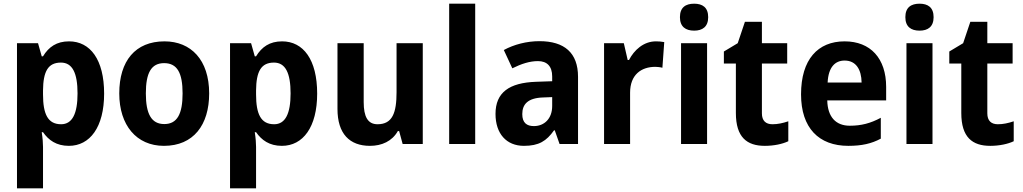

<svg xmlns="http://www.w3.org/2000/svg" viewBox="-20 -780 5539 1040"><path d="M354 -556C287 -556 244 -526 213 -475H206L186 -546H72V240H213V16C213 -5 211 -32 206 -64H213C243 -21 285 10 353 10C467 10 544 -91 544 -273C544 -457 469 -556 354 -556ZM310 -441C372 -441 400 -385 400 -274C400 -165 372 -107 311 -107C239 -107 213 -162 213 -269V-290C214 -393 240 -441 310 -441Z M1113 -274C1113 -456 1014 -556 871 -556C713 -556 626 -450 626 -274C626 -102 719 10 868 10C1028 10 1113 -103 1113 -274ZM770 -274C770 -385 799 -438 869 -438C940 -438 969 -385 969 -274C969 -163 940 -108 870 -108C800 -108 770 -163 770 -274Z M1508 -556C1441 -556 1398 -526 1367 -475H1360L1340 -546H1226V240H1367V16C1367 -5 1365 -32 1360 -64H1367C1397 -21 1439 10 1507 10C1621 10 1698 -91 1698 -273C1698 -457 1623 -556 1508 -556ZM1464 -441C1526 -441 1554 -385 1554 -274C1554 -165 1526 -107 1465 -107C1393 -107 1367 -162 1367 -269V-290C1368 -393 1394 -441 1464 -441Z M2270 -546H2128V-281C2128 -169 2106 -107 2025 -107C1972 -107 1950 -148 1950 -227V-546H1808V-190C1808 -55 1874 10 1984 10C2048 10 2104 -15 2135 -70H2142L2161 0H2270Z M2554 0V-760H2413V0Z M2902 -557C2833 -557 2764 -539 2709 -509L2755 -410C2804 -434 2848 -449 2894 -449C2943 -449 2971 -421 2971 -366V-340L2884 -337C2738 -332 2664 -279 2664 -163C2664 -56 2723 10 2818 10C2899 10 2940 -16 2981 -74H2985L3011 0H3111V-364C3111 -494 3037 -557 2902 -557ZM2920 -252 2971 -254V-206C2971 -137 2928 -97 2872 -97C2833 -97 2809 -115 2809 -162C2809 -215 2839 -249 2920 -252Z M3533 -556C3466 -556 3415 -509 3387 -455H3380L3359 -546H3252V0H3393V-278C3393 -375 3453 -418 3530 -418C3539 -418 3558 -416 3568 -413L3578 -552C3564 -555 3546 -556 3533 -556Z M3740 -760C3694 -760 3663 -740 3663 -687C3663 -635 3694 -614 3740 -614C3785 -614 3816 -635 3816 -687C3816 -740 3785 -760 3740 -760ZM3810 -546H3669V0H3810Z M4164 -107C4128 -107 4107 -126 4107 -166V-436H4244V-546H4107V-662H4015L3976 -546L3901 -501V-436H3966V-168C3966 -36 4026 10 4123 10C4172 10 4219 0 4250 -15V-123C4220 -113 4193 -107 4164 -107Z M4555 -556C4410 -556 4319 -458 4319 -269C4319 -87 4415 10 4575 10C4648 10 4701 -2 4751 -29V-142C4695 -112 4645 -99 4583 -99C4507 -99 4463 -147 4461 -236H4780V-309C4780 -464 4695 -556 4555 -556ZM4555 -452C4617 -452 4646 -403 4647 -333H4463C4467 -417 4504 -452 4555 -452Z M4961 -760C4915 -760 4884 -740 4884 -687C4884 -635 4915 -614 4961 -614C5006 -614 5037 -635 5037 -687C5037 -740 5006 -760 4961 -760ZM5031 -546H4890V0H5031Z M5385 -107C5349 -107 5328 -126 5328 -166V-436H5465V-546H5328V-662H5236L5197 -546L5122 -501V-436H5187V-168C5187 -36 5247 10 5344 10C5393 10 5440 0 5471 -15V-123C5441 -113 5414 -107 5385 -107Z"/></svg>

Font: Noto Sans Telugu SemiCondensed
Style: Bold
Weight: 700
Width: 4
Designer: Jelle Bosma - Monotype Design Team
Foundry: Monotype Imaging Inc.
Version: Version 2.005